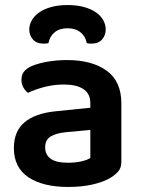

<svg xmlns="http://www.w3.org/2000/svg" viewBox="-20 -726 562 761"><path d="M250 -81Q279 -81 303 -86.5Q327 -92 338 -100V-211L241 -202Q201 -198 180 -184.5Q159 -171 159 -142Q159 -113 180.5 -97Q202 -81 250 -81ZM246 -488Q344 -488 402.5 -446Q461 -404 461 -316V-85Q461 -61 449 -47Q437 -33 419 -22Q391 -5 348 5Q305 15 250 15Q150 15 92.5 -23.5Q35 -62 35 -139Q35 -206 77.5 -241.5Q120 -277 201 -285L338 -299V-317Q338 -355 310.5 -373Q283 -391 233 -391Q194 -391 157 -381.5Q120 -372 91 -358Q80 -366 72.5 -379.5Q65 -393 65 -409Q65 -429 74.5 -441.5Q84 -454 105 -464Q134 -476 171 -482Q208 -488 246 -488ZM248 -614Q216 -614 196.5 -598Q177 -582 172 -555Q167 -554 163 -553.5Q159 -553 154 -553Q125 -553 110.5 -569.5Q96 -586 96 -609Q96 -628 106 -645.5Q116 -663 135 -676.5Q154 -690 182.5 -698Q211 -706 248 -706Q285 -706 313.5 -698Q342 -690 361 -676.5Q380 -663 389.5 -645.5Q399 -628 399 -609Q399 -586 384.5 -569.5Q370 -553 341 -553Q334 -553 324 -555Q319 -582 299 -598Q279 -614 248 -614Z"/></svg>

Font: Baloo 2 SemiBold
Style: Regular
Weight: 600
Designer: Sarang Kulkarni and Ek Type
Foundry: Ek Type
Version: Version 1.640;hotconv 1.0.111;makeotfexe 2.5.65597; ttfautoh